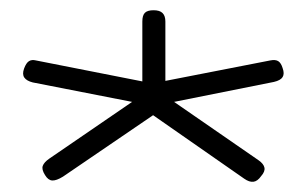

<svg xmlns="http://www.w3.org/2000/svg" viewBox="-20 -659 599 375"><path d="M280 -639Q292 -639 297.5 -633.5Q303 -628 303 -617V-501L508 -541Q518 -543 523.5 -539.5Q529 -536 532 -526Q536 -515 532 -508.5Q528 -502 515 -499L320 -460L485 -346Q495 -339 496.5 -331.5Q498 -324 490 -315Q483 -305 475 -304Q467 -303 457 -310L279 -434L103 -314Q90 -306 82 -306.5Q74 -307 68 -317Q61 -328 63.5 -335Q66 -342 76 -349L238 -460L44 -498Q32 -501 27.5 -507.5Q23 -514 27 -525Q31 -536 36.5 -539.5Q42 -543 50 -541L258 -500V-617Q258 -629 263 -634Q268 -639 280 -639Z"/></svg>

Font: Fredoka Expanded Light
Style: Regular
Weight: 300
Width: 7
Designer: Ben Nathan
Foundry: Milena B. Brandão, Ben Nathan
Version: Version 2.001